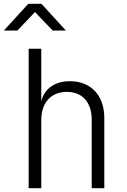

<svg xmlns="http://www.w3.org/2000/svg" viewBox="-47 -985 667 1005"><path d="M-27 -825H44L136 -922L229 -825H298L170 -965H101ZM103 0H169V-356C169 -448 220 -504 303 -504C383 -504 433 -451 433 -358V0H499V-368C499 -486 428 -560 319 -560C240 -560 184 -520 169 -454V-730H103Z"/></svg>

Font: JetBrains Mono ExtraLight
Style: Regular
Weight: 240
Monospace: yes
Designer: Philipp Nurullin, Konstantin Bulenkov
Foundry: JetBrains
Version: Version 2.305